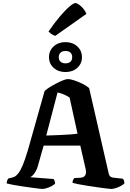

<svg xmlns="http://www.w3.org/2000/svg" viewBox="-20 -1238 854 1258"><path d="M256 0Q251 0 231 -2.5Q211 -5 182 -9Q153 -13 122.5 -17.5Q92 -22 65.5 -27Q39 -32 24 -36Q24 -47 27.5 -56Q31 -65 35 -69L49 -72Q60 -74 72.5 -79Q85 -84 99 -101Q113 -118 128.5 -154.5Q144 -191 163 -255L272 -641Q280 -650 300 -663Q320 -676 344.5 -689Q369 -702 391 -711Q413 -720 425 -720Q440 -720 466 -711.5Q492 -703 519.5 -689.5Q547 -676 564 -661L693 -98Q696 -87 702.5 -81.5Q709 -76 722 -74L785 -67Q789 -61 791.5 -57.5Q794 -54 795 -36Q787 -28 771.5 -19.5Q756 -11 738.5 -5.5Q721 0 709 0Q702 0 677 -3Q652 -6 618.5 -11Q585 -16 551.5 -21Q518 -26 491.5 -31.5Q465 -37 455 -40Q455 -53 460.5 -61.5Q466 -70 466 -71L499 -73Q512 -73 523.5 -77Q535 -81 541 -95Q547 -109 539 -140L506 -284H266L227 -147Q222 -129 213 -114Q204 -99 194.5 -89Q185 -79 176 -77L332 -65Q333 -62 337 -54Q341 -46 341 -35Q334 -27 318 -18.5Q302 -10 285 -5Q268 0 256 0ZM283 -350Q336 -352 377 -353.5Q418 -355 446 -357.5Q474 -360 488 -362L436 -599Q416 -612 396.5 -620Q377 -628 357 -632ZM409 -766Q362 -766 331.5 -793.5Q301 -821 301 -863Q301 -906 331.5 -934Q362 -962 409 -962Q456 -962 486.5 -934Q517 -906 517 -863Q517 -821 486.5 -793.5Q456 -766 409 -766ZM409 -823Q430 -823 441.5 -833.5Q453 -844 453 -863Q453 -883 441.5 -893.5Q430 -904 409 -904Q389 -904 377 -893.5Q365 -883 365 -863Q365 -844 377 -833.5Q389 -823 409 -823ZM342 -1003Q328 -1007 316 -1016Q304 -1025 298 -1032Q336 -1087 371.5 -1129Q407 -1171 434.5 -1194.5Q462 -1218 474 -1218Q483 -1218 498 -1207.5Q513 -1197 526.5 -1180.5Q540 -1164 546 -1147Z"/></svg>

Font: Texturina Medium 12pt
Style: Bold
Weight: 700
Version: Version 1.002